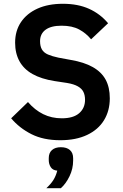

<svg xmlns="http://www.w3.org/2000/svg" viewBox="-20 -730 651 1016"><path d="M299 12Q210 12 146.5 -20Q83 -52 39 -104L128 -190Q164 -148 208.5 -126Q253 -104 307 -104Q368 -104 399 -131Q430 -158 430 -202Q430 -226 421.5 -243.5Q413 -261 392 -273Q371 -285 335 -291L269 -301Q199 -312 152.5 -338Q106 -364 83 -406Q60 -448 60 -504Q60 -567 91 -613Q122 -659 178.5 -684.5Q235 -710 313 -710Q392 -710 451 -683.5Q510 -657 552 -607L462 -522Q436 -554 399 -574Q362 -594 306 -594Q250 -594 221 -572.5Q192 -551 192 -512Q192 -485 202 -468Q212 -451 234 -441.5Q256 -432 289 -425L354 -413Q425 -401 471 -375Q517 -349 539 -308.5Q561 -268 561 -210Q561 -144 530.5 -94Q500 -44 441 -16Q382 12 299 12ZM302 49Q333 49 350 64Q367 79 367 107V120Q367 163 348 202.5Q329 242 302 266H225Q249 244 262.5 222.5Q276 201 283 173Q259 171 248.5 154.5Q238 138 238 117V107Q238 79 255 64Q272 49 302 49Z"/></svg>

Font: IBM Plex Sans SemiBold
Style: Regular
Weight: 600
Designer: Mike Abbink, Paul van der Laan, Pieter van Rosmalen
Foundry: Bold Monday
Version: Version 3.201